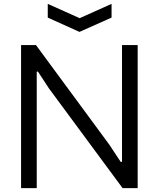

<svg xmlns="http://www.w3.org/2000/svg" viewBox="-20 -973 820 993"><path d="M89 -740H166L546 -224L604 -136H611V-740H692V0H614L233 -516L176 -603L170 -602V0H89ZM227 -953 392 -879 557 -953V-882L391 -808L227 -882Z"/></svg>

Font: EncodeSans
Style: Regular
Weight: 400
Designer: Pablo Impallari, Andres Torresi
Foundry: Pablo Impallari, Andres Torresi
Version: Version 1.000; ttfautohint (v1.4.1)